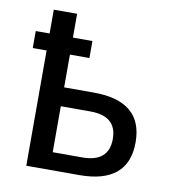

<svg xmlns="http://www.w3.org/2000/svg" viewBox="-72 -669 664 733"><g transform="rotate(10 260.5 -302.5)"><path d="M283.2 -68.4Q385.7 -68.4 385.7 -157.7Q385.7 -246.6 283.2 -246.6H168.5V-68.4ZM168.5 -512.7H244.1V-446.8H168.5V-319.8H283.2Q473.6 -319.8 473.6 -160.2Q473.6 0 283.2 0H78.1V-446.8H24.4V-512.7H78.1V-605H168.5Z"/></g></svg>

Font: Cadman
Style: Regular
Weight: 400
Designer: Paul James MIller
Foundry: High-Logic / Made with FontCreator
Version: Version 2.114;March 28, 2021;FontCreator 13.0.0.2683 64-bit